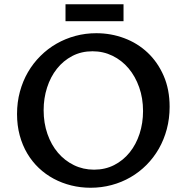

<svg xmlns="http://www.w3.org/2000/svg" viewBox="-20 -883 900 913"><path d="M427.2 -76.2Q480 -76.2 522.9 -98.1Q565.9 -120.1 596.4 -158Q627 -195.8 643.6 -246.6Q660.2 -297.4 660.2 -355Q660.2 -416 641.8 -468Q623.5 -520 591.3 -558.1Q559.1 -596.2 515.1 -617.7Q471.2 -639.2 419.9 -639.2Q366.7 -639.2 323.7 -616.7Q280.8 -594.2 250.5 -555.9Q220.2 -517.6 203.9 -466.8Q187.5 -416 187.5 -358.9Q187.5 -297.9 205.6 -246.1Q223.6 -194.3 255.6 -156.7Q287.6 -119.1 331.5 -97.7Q375.5 -76.2 427.2 -76.2ZM410.6 9.8Q363.3 9.8 318.8 -1.2Q274.4 -12.2 235.6 -33Q196.8 -53.7 164.8 -84Q132.8 -114.3 109.6 -153.3Q86.4 -192.4 73.7 -239.5Q61 -286.6 61 -340.8Q61 -397 74.7 -447.3Q88.4 -497.6 113 -540Q137.7 -582.5 172.4 -616.9Q207 -651.4 248.8 -675.3Q290.5 -699.2 338.4 -712.2Q386.2 -725.1 438 -725.1Q507.8 -725.1 571 -701.4Q634.3 -677.7 682.1 -632.6Q730 -587.4 758.3 -522.5Q786.6 -457.5 786.6 -375Q786.6 -319.3 773.2 -269Q759.8 -218.8 735.4 -176Q710.9 -133.3 676.8 -98.9Q642.6 -64.5 600.8 -40.3Q559.1 -16.1 511 -3.2Q462.9 9.8 410.6 9.8ZM291.5 -862.8H567.4V-782.2H291.5Z"/></svg>

Font: Proza Libre
Style: Medium
Weight: 500
Designer: Jasper de Waard
Foundry: Jasper de Waard
Version: Version 1.000; ttfautohint (v1.4.1.8-43bc)